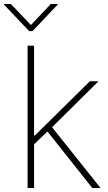

<svg xmlns="http://www.w3.org/2000/svg" viewBox="-57 -934 539 954"><path d="M80.1 -707H112.3V-260.7H116.2L389.6 -530.3H432.6L201.7 -301.8L442.4 0H401.4L178.7 -280.8L112.3 -216.8V0H80.1ZM96.7 -809.6 195.3 -914.1H229.5V-911.1L104.5 -779.3H87.9L-37.1 -911.1V-914.1H-2.9Z"/></svg>

Font: Pretendard JP Thin
Style: Regular
Weight: 100
Designer: Base glyphs from Inter by Rasmus Andersson; Hangeul glyphs from Noto Sans CJK(Source Han Sans) by Jang Soo-young and Kan
Foundry: Kil Hyung-jin
Version: Version 1.309